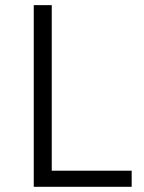

<svg xmlns="http://www.w3.org/2000/svg" viewBox="-20 -719 553 739"><path d="M109.9 -699.2H179.2V-62H486.8V0H109.9Z"/></svg>

Font: Montserrat arm Light
Style: Regular
Weight: 300
Designer: Julieta Ulanovsky
Foundry: Julieta Ulanovsky
Version: Version 6.000;PS 006.000;hotconv 1.0.88;makeotf.lib2.5.64775